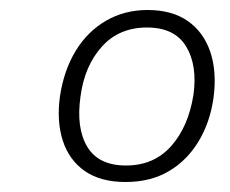

<svg xmlns="http://www.w3.org/2000/svg" viewBox="-20 -771 459 384"><path d="M275 -751Q324 -751 355.5 -729Q387 -707 400.5 -667.5Q414 -628 407 -575Q400 -526 377 -488Q354 -450 317.5 -428.5Q281 -407 231 -407Q181 -407 149.5 -429Q118 -451 105.5 -490Q93 -529 100 -579Q108 -631 131.5 -669.5Q155 -708 192 -729.5Q229 -751 275 -751ZM274 -716Q218 -716 183.5 -677.5Q149 -639 141 -578Q132 -515 154.5 -477.5Q177 -440 232 -440Q288 -440 322.5 -479Q357 -518 367 -582Q375 -641 352 -678.5Q329 -716 274 -716Z"/></svg>

Font: Libre Franklin Thin
Style: Italic
Weight: 100
Italic angle: -8°
Designer: Pablo Impallari, Rodrigo Fuenzalida, Nhung Nguyen
Foundry: Impallari Type
Version: Version 3.000